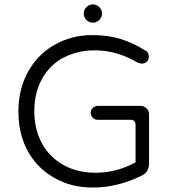

<svg xmlns="http://www.w3.org/2000/svg" viewBox="-20 -840 779 861"><path d="M367.7 -750.5Q379.9 -738.3 396.5 -738.3Q413.1 -738.3 425.3 -750.5Q437.5 -762.7 437.5 -779.3Q437.5 -795.9 425.3 -808.1Q413.1 -820.3 396.5 -820.3Q379.9 -820.3 367.7 -808.1Q355.5 -795.9 355.5 -779.3Q355.5 -762.7 367.7 -750.5ZM648.4 -105.5V-327.1Q648.4 -342.8 637.2 -354Q626 -365.2 610.4 -365.2H418Q405.3 -365.2 396 -356Q386.7 -346.7 386.7 -334Q386.7 -321.3 396 -312Q405.3 -302.7 418 -302.7H566.4Q576.2 -302.7 582 -296.9Q587.9 -291 587.9 -281.2V-112.3L583 -109.4Q501 -65.4 408.2 -65.4Q326.2 -65.4 263.7 -100.6Q201.2 -135.7 167 -199.2Q133.8 -261.7 133.8 -342.3Q133.8 -422.9 168 -485.4Q202.1 -547.9 264.6 -582Q264.6 -582 265.6 -582Q330.1 -614.3 403.3 -614.3Q457 -614.3 504.4 -600.1Q551.8 -585.9 598.6 -558.6Q611.3 -554.7 615.2 -554.7Q632.8 -554.7 642.6 -568.4Q647.5 -576.2 647.5 -585.9Q647.5 -599.6 638.7 -609.4Q635.7 -612.3 631.8 -613.3Q576.2 -648.4 520 -665.5Q463.9 -682.6 393.6 -682.6Q301.8 -682.6 225.6 -639.6Q149.4 -596.7 106 -518.6Q62.5 -440.4 62.5 -339.8Q62.5 -213.9 127.9 -126Q166 -75.2 222.7 -43Q297.9 1 396.5 1Q506.8 1 616.2 -52.7Q631.8 -60.5 640.1 -74.2Q648.4 -87.9 648.4 -105.5Z"/></svg>

Font: FakePearl
Style: ExtraLight
Weight: 300
Version: Version 1.2